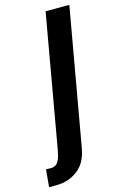

<svg xmlns="http://www.w3.org/2000/svg" viewBox="-201 -754 605 980"><g transform="rotate(-15 102.0 -264.0)"><path d="M-69 172 -61 80H-30.5Q-19.5 80 -9.5 73.8Q0.5 67.5 9 49.8Q17.5 32 23.5 -3.5L146 -700H271.5L143.5 24.5Q130.5 99 82 135.5Q33.5 172 -31.5 172Z"/></g></svg>

Font: Cabin
Style: Bold Italic
Weight: 700
Width: 4
Italic angle: -10°
Designer: Pablo Impallari
Foundry: Pablo Impallari. http://www.impallari.com Igino Marini. http://www.ikern.com
Version: Version 3.001